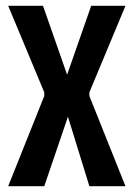

<svg xmlns="http://www.w3.org/2000/svg" viewBox="-20 -645 463 665"><path d="M8.3 0 133.3 -312.5V-325.2L8.3 -625H128.9L212.4 -386.2L295.9 -625H414.6L289.6 -325.2V-312.5L414.6 0H289.6L215.3 -240.7L133.3 0Z"/></svg>

Font: Oswald-Regular
Style: Regular
Weight: 400
Designer: vernon adams
Foundry: vernon adams
Version: Version 2.002; ttfautohint (v0.92.18-e454-dirty) -l 8 -r 50 